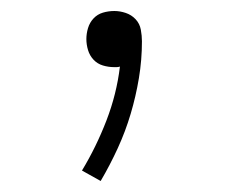

<svg xmlns="http://www.w3.org/2000/svg" viewBox="-20 -114 415 349"><path d="M163 215 129 196Q155 153 173.5 105Q192 57 198 7Q195 8 192.5 8Q190 8 187 8Q177 8 167 5Q157 2 150 -5.5Q143 -13 140 -23Q137 -33 137 -43Q137 -53 140 -63Q143 -73 150 -80.5Q157 -88 167 -91Q177 -94 188 -94Q198 -94 208.5 -90.5Q219 -87 226.5 -79Q234 -71 236 -60Q238 -49 238 -39Q238 -5 232.5 28Q227 61 217.5 93Q208 125 194 155.5Q180 186 163 215Z"/></svg>

Font: Zed Sans Extralight
Style: Regular
Weight: 200
Designer: Belleve Invis
Foundry: Belleve Invis
Version: Version 1.0.0; ttfautohint (v1.8.4)